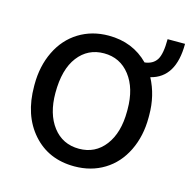

<svg xmlns="http://www.w3.org/2000/svg" viewBox="-92 -677 774 778"><g transform="rotate(15 295.5 -288.0)"><path d="M44.4 -269Q44.4 -346.7 74.5 -408.4Q104.5 -470.2 159.4 -504.2Q214.4 -538.1 284.2 -538.1Q385.3 -538.1 451.7 -470.7Q486.3 -474.6 502 -499Q517.6 -523.4 517.6 -585.9H590.8Q590.8 -443.8 489.7 -418.9Q525.4 -351.6 525.4 -269V-258.3Q525.4 -181.2 495.1 -119.1Q464.8 -57.1 410.2 -23.7Q355.5 9.8 285.2 9.8Q176.8 9.8 110.6 -65.2Q44.4 -140.1 44.4 -262.7ZM134.8 -258.3Q134.8 -170.4 175.5 -117.2Q216.3 -64 285.2 -64Q353 -64 393.8 -117.4Q434.6 -170.9 434.6 -261.2V-269Q434.6 -357.4 393.3 -410.6Q352.1 -463.9 284.2 -463.9Q216.8 -463.9 175.8 -410.6Q134.8 -357.4 134.8 -258.3Z"/></g></svg>

Font: RobotoInd
Style: Regular
Weight: 400
Designer: Google
Version: Version 2.001101; 2014